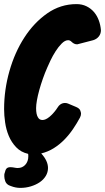

<svg xmlns="http://www.w3.org/2000/svg" viewBox="-41 -751 512 936"><path d="M451 -604Q451 -586 440.5 -573Q430 -560 413 -555L340 -536Q339 -535 334 -535Q320 -535 307 -548Q300 -555 291 -555Q276 -555 260 -539Q244 -523 230 -501Q216 -479 205.5 -457Q195 -435 190 -423Q178 -396 168 -367.5Q158 -339 150.5 -312Q143 -285 139 -262Q135 -239 135 -224Q135 -193 144 -179Q151 -166 166 -166Q181 -166 199 -180.5Q217 -195 233 -217L237 -223Q252 -249 276 -249Q284 -249 291 -246L329 -230Q346 -223 350 -213Q354 -203 354 -197Q354 -188 349 -178Q334 -150 315 -122Q296 -94 272.5 -70Q249 -46 221 -28.5Q193 -11 160 -3Q193 33 193 68Q193 89 182 107Q171 125 152.5 137.5Q134 150 109.5 157.5Q85 165 58 165Q35 165 12 156L2 152Q-11 145 -15.5 132Q-20 119 -20 109Q-20 104 -20 100.5Q-20 97 -18 92Q-15 77 -9 70.5Q-3 64 10 64Q19 64 34 67Q37 68 46 68Q68 68 82.5 52Q97 36 97 11Q97 2 96 -1Q61 -9 38 -33Q15 -57 2 -88Q-11 -119 -16 -154Q-21 -189 -21 -219Q-21 -313 5 -404.5Q31 -496 78 -568.5Q125 -641 189.5 -686Q254 -731 332 -731Q359 -731 380.5 -720.5Q402 -710 417 -692.5Q432 -675 440.5 -652Q449 -629 451 -604Z"/></svg>

Font: Bangerz 2
Style: Regular
Weight: 400
Designer: vernon adams
Foundry: Vernon Adams
Version: Version 2.10;December 28, 2023;FontCreator 13.0.0.2683 64-bi